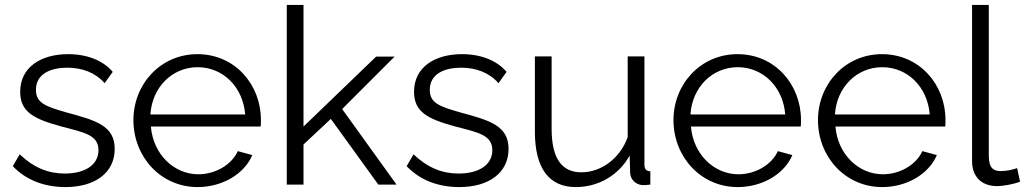

<svg xmlns="http://www.w3.org/2000/svg" viewBox="-20 -750 4164 780"><path d="M246 10C366 10 446 -48 446 -145C446 -239 370 -261 251 -293C168 -317 126 -330 126 -385C126 -452 189 -475 253 -475C315 -475 369 -454 405 -412L438 -458C400 -503 336 -530 257 -530C146 -530 62 -477 62 -377C62 -295 118 -267 226 -237C322 -212 380 -202 380 -140C380 -79 324 -45 243 -45C177 -45 118 -68 60 -123L32 -75C86 -18 161 10 246 10Z M783 10C884 10 973 -44 1005 -120L946 -136C921 -80 854 -42 786 -42C686 -42 602 -124 593 -236H1039C1040 -241 1040 -252 1040 -263C1040 -406 935 -530 782 -530C632 -530 522 -408 522 -262C522 -114 632 10 783 10ZM591 -285C598 -397 681 -477 783 -477C885 -477 967 -398 976 -285Z M1517 0H1591L1370 -307L1583 -520H1508L1213 -236V-730H1145V0H1213V-163L1324 -267Z M1846 10C1966 10 2046 -48 2046 -145C2046 -239 1970 -261 1851 -293C1768 -317 1726 -330 1726 -385C1726 -452 1789 -475 1853 -475C1915 -475 1969 -454 2005 -412L2038 -458C2000 -503 1936 -530 1857 -530C1746 -530 1662 -477 1662 -377C1662 -295 1718 -267 1826 -237C1922 -212 1980 -202 1980 -140C1980 -79 1924 -45 1843 -45C1777 -45 1718 -68 1660 -123L1632 -75C1686 -18 1761 10 1846 10Z M2153 -215C2153 -67 2210 10 2319 10C2410 10 2493 -37 2538 -118L2540 -48C2541 -21 2562 0 2590 2C2599 2 2606 2 2622 0V-54C2605 -55 2598 -63 2598 -82V-521H2530V-193C2499 -106 2422 -50 2342 -50C2261 -50 2221 -108 2221 -227V-521H2153Z M2977 10C3078 10 3167 -44 3199 -120L3140 -136C3115 -80 3048 -42 2980 -42C2880 -42 2796 -124 2787 -236H3233C3234 -241 3234 -252 3234 -263C3234 -406 3129 -530 2976 -530C2826 -530 2716 -408 2716 -262C2716 -114 2826 10 2977 10ZM2785 -285C2792 -397 2875 -477 2977 -477C3079 -477 3161 -398 3170 -285Z M3564 10C3665 10 3754 -44 3786 -120L3727 -136C3702 -80 3635 -42 3567 -42C3467 -42 3383 -124 3374 -236H3820C3821 -241 3821 -252 3821 -263C3821 -406 3716 -530 3563 -530C3413 -530 3303 -408 3303 -262C3303 -114 3413 10 3564 10ZM3372 -285C3379 -397 3462 -477 3564 -477C3666 -477 3748 -398 3757 -285Z M3929 -730V-95C3929 -32 3968 6 4030 6C4057 6 4099 -2 4124 -12L4112 -67C4095 -61 4070 -55 4045 -55C4017 -55 3997 -66 3997 -118V-730Z"/></svg>

Font: FIGSv2-sans-serif
Style: Regular
Weight: 400
Designer: Matt McInerney, Pablo Impallari, Rodrigo Fuenzalida,Mirko Velimirovic
Foundry: Matt McInerney, Pablo Impallari, Rodrigo Fuenzalida
Version: Version 4.021;hotconv 1.0.109;makeotfexe 2.5.65596